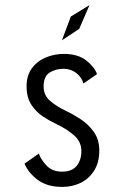

<svg xmlns="http://www.w3.org/2000/svg" viewBox="-20 -724 490 755"><path d="M225 11Q165 11 128 -17Q91 -45 76.5 -80.5L132.5 -120Q141.5 -95.5 163.8 -72.2Q186 -49 224.5 -49Q262.5 -49 281.2 -71.5Q300 -94 300 -130Q300 -166.5 271.2 -191.8Q242.5 -217 202 -236Q175.5 -248.5 148.5 -266.2Q121.5 -284 103 -312.5Q84.5 -341 84.5 -385Q84.5 -427.5 105.5 -455.8Q126.5 -484 160 -498Q193.5 -512 231 -512Q286 -512 318.8 -486.5Q351.5 -461 361.5 -432.5L308 -395.5Q302 -419.5 280.5 -436.5Q259 -453.5 229.5 -453.5Q199.5 -453.5 175.5 -438.8Q151.5 -424 151.5 -384Q151.5 -349.5 177.2 -327.2Q203 -305 240 -287.5Q267 -275 297.2 -255.2Q327.5 -235.5 349 -205.2Q370.5 -175 370.5 -132Q370.5 -85.5 350.5 -53.5Q330.5 -21.5 297.5 -5.2Q264.5 11 225 11ZM223.5 -565.5 258.5 -659 332 -704 291.5 -610.5Z"/></svg>

Font: Trispace Condensed Light
Style: Regular
Weight: 300
Width: 3
Designer: Tyler Finck
Foundry: Etcetera Type Company
Version: Version 1.210; ttfautohint (v1.8.3)